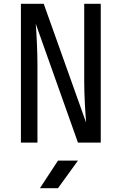

<svg xmlns="http://www.w3.org/2000/svg" viewBox="-20 -750 640 1010"><path d="M177 0V-410C177 -483 172 -576 168 -625L390 0H510V-730H423V-320C423 -247 429 -154 433 -105L210 -730H90V0ZM285 240 390 95H285L190 240Z"/></svg>

Font: Tekne LDO
Style: Regular
Weight: 400
Monospace: yes
Designer: Alessio Laiso, Mario Rullo, Paolo Rosset
Foundry: Alessio Laiso
Version: Version 1.000;hotconv 1.0.109;makeotfexe 2.5.65596